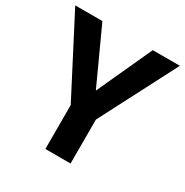

<svg xmlns="http://www.w3.org/2000/svg" viewBox="-164 -845 946 980"><g transform="rotate(30 309.5 -355.5)"><path d="M161.1 -710.9 309.6 -386.7 458 -710.9H617.7L383.8 -258.8V0H235.4V-258.8L1 -710.9Z"/></g></svg>

Font: Vazirmatn RD UI
Style: Bold
Weight: 700
Designer: Saber Rastikerdar
Foundry: Saber Rastikerdar
Version: Version 33.003